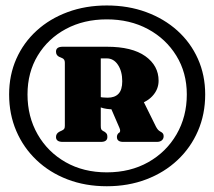

<svg xmlns="http://www.w3.org/2000/svg" viewBox="-20 -786 764 684"><path d="M360.5 -122.5Q437 -122.5 501.2 -147Q565.5 -171.5 612.5 -215.8Q659.5 -260 685.2 -319.5Q711 -379 711 -449.5Q711 -518.5 685 -576.5Q659 -634.5 611.8 -677Q564.5 -719.5 500.5 -743Q436.5 -766.5 360.5 -766.5Q285 -766.5 221.2 -743Q157.5 -719.5 110.8 -677Q64 -634.5 38.2 -576.5Q12.5 -518.5 12.5 -449.5Q12.5 -379 38 -319.5Q63.5 -260 110 -215.8Q156.5 -171.5 220.2 -147Q284 -122.5 360.5 -122.5ZM360.5 -172Q277.5 -172 213.8 -208.2Q150 -244.5 114 -307.5Q78 -370.5 78 -449.5Q78 -528 114.5 -588.2Q151 -648.5 214.8 -682.8Q278.5 -717 360.5 -717Q442.5 -717 506.8 -682.5Q571 -648 608.2 -587.5Q645.5 -527 645.5 -449.5Q645.5 -370.5 609 -307.5Q572.5 -244.5 508.2 -208.2Q444 -172 360.5 -172ZM545 -498.5Q545 -467 522.2 -443Q499.5 -419 461 -412Q439.5 -408.5 424 -402.5Q408.5 -396.5 385 -396.5Q358 -396.5 340 -403Q322 -409.5 309.5 -417L308 -455Q323 -444.5 333.8 -441.2Q344.5 -438 363.5 -438Q389 -438 402.2 -452Q415.5 -466 415.5 -496.5Q415.5 -532 400.2 -555Q385 -578 360 -578H339V-338Q339 -329.5 340.5 -326Q342 -322.5 347 -319.5L353.5 -316Q359.5 -311.5 361 -307.8Q362.5 -304 362.5 -298Q362.5 -280.5 339.5 -280.5H203.5Q179.5 -280.5 179.5 -298Q179.5 -310.5 192 -317L200.5 -321Q206 -323.5 208.5 -326.8Q211 -330 211 -338V-562.5Q211 -569.5 208.5 -573.2Q206 -577 201.5 -579L192 -583Q179.5 -588.5 179.5 -602Q179.5 -619.5 203.5 -619.5H361Q450.5 -619.5 497.8 -585.8Q545 -552 545 -498.5ZM370.5 -411.5 491 -425 536 -334Q540 -327 543.2 -323.5Q546.5 -320 551 -317.5Q558 -314 560.5 -310.2Q563 -306.5 563 -301Q563 -291.5 556.5 -286Q550 -280.5 539 -280.5H419Q396.5 -280.5 396.5 -298Q396.5 -305.5 401.5 -311L404 -313Q407.5 -314.5 408 -319.2Q408.5 -324 405.5 -330.5Z"/></svg>

Font: Fraunces
Style: Regular
Weight: 900
Version: Version 1.000;[b76b70a41]